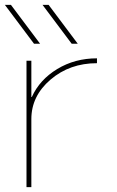

<svg xmlns="http://www.w3.org/2000/svg" viewBox="-29 -770 480 790"><path d="M100 -371H102Q134 -442 206.5 -486Q279 -530 370 -530V-510Q258 -510 179 -442.5Q100 -375 100 -280V0H80V-520H100ZM111 -590 -9 -750H16L136 -590ZM266 -590 146 -750H171L291 -590Z"/></svg>

Font: M PLUS 1p Thin
Style: Regular
Weight: 250
Version: Version 1.062